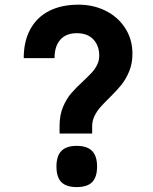

<svg xmlns="http://www.w3.org/2000/svg" viewBox="-20 -778 640 801"><path d="M327 -439.5Q350.5 -461.5 363.5 -475.8Q376.5 -490 385.2 -507.5Q394 -525 394 -546Q394 -587 369.8 -613.2Q345.5 -639.5 300.5 -639.5Q255.5 -639.5 231.5 -612.2Q207.5 -585 207.5 -535.5H79Q79 -606 106.5 -656.2Q134 -706.5 185.2 -732.5Q236.5 -758.5 307.5 -758.5Q369.5 -758.5 420.8 -733Q472 -707.5 502.2 -660.8Q532.5 -614 532.5 -554Q532.5 -513 518.8 -480Q505 -447 485.8 -423.2Q466.5 -399.5 435.5 -369Q411 -345 397 -328.8Q383 -312.5 373.8 -293Q364.5 -273.5 364.5 -251V-221H228.5V-252.5Q228.5 -297 242.5 -330.8Q256.5 -364.5 276 -387.5Q295.5 -410.5 327 -439.5ZM215.5 -83.5Q215.5 -127 236 -148.2Q256.5 -169.5 300 -169.5Q343.5 -169.5 364.2 -148.2Q385 -127 385 -83.5Q385 -39 364.5 -18.2Q344 2.5 300 2.5Q256.5 2.5 236 -18.2Q215.5 -39 215.5 -83.5Z"/></svg>

Font: JuliaMono ExtraBold
Style: Regular
Weight: 800
Monospace: yes
Designer: cormullion
Foundry: corm
Version: Version 0.055; ttfautohint (v1.8.4)